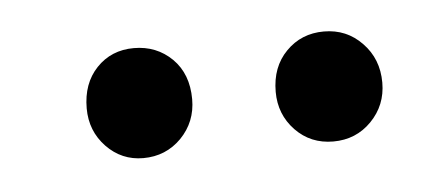

<svg xmlns="http://www.w3.org/2000/svg" viewBox="-25 -761 388 169"><g transform="rotate(-5 168.5 -676.5)"><path d="M50.8 -627.9ZM144 -675.8Q144 -655.8 130.4 -641.8Q116.7 -627.9 96.7 -627.9Q77.6 -627.9 64.2 -641.8Q50.8 -655.8 50.8 -675.8Q50.8 -697.8 63.7 -711.4Q76.7 -725.1 96.7 -725.1Q116.7 -725.1 130.4 -711.7Q144 -698.2 144 -675.8ZM312 -675.8Q312 -655.8 298.3 -641.8Q284.7 -627.9 264.6 -627.9Q244.6 -627.9 231.2 -641.8Q217.8 -655.8 217.8 -675.8Q217.8 -697.8 231.2 -711.4Q244.6 -725.1 264.6 -725.1Q284.7 -725.1 298.3 -710.9Q312 -696.8 312 -675.8Z"/></g></svg>

Font: Argentum Sans Light
Style: Regular
Weight: 300
Designer: Julieta Ulanovsky (Modified by Cristiano Sobral)
Foundry: Julieta Ulanovsky
Version: Version 1.000; ttfautohint (v1.5.65-e2d9)